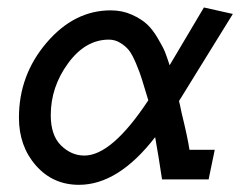

<svg xmlns="http://www.w3.org/2000/svg" viewBox="-20 -485 649 519"><path d="M492.2 -80.1H560.5L543.9 0H418Q409.2 -59.6 399.4 -114.3Q299.8 14.6 193.4 14.6Q123 14.6 77.1 -37.6Q31.2 -89.8 31.2 -167Q31.2 -282.2 106 -369.6Q180.7 -457 279.3 -457Q310.5 -457 336.4 -445.3Q362.3 -433.6 377.4 -419.4Q392.6 -405.3 406.7 -381.3Q420.9 -357.4 426.3 -343.8Q431.6 -330.1 438.5 -308.6L531.2 -464.8L609.4 -447.3L463.9 -211.9Q464.8 -208 466.8 -199.7Q468.8 -191.4 470.7 -180.7Q487.3 -113.3 492.2 -80.1ZM380.9 -213.9Q369.1 -252 363.8 -270Q358.4 -288.1 347.7 -313.5Q336.9 -338.9 328.1 -349.6Q319.3 -360.4 305.2 -369.1Q291 -377.9 274.4 -377.9Q210.9 -377.9 164.1 -314Q117.2 -250 117.2 -173.8Q117.2 -119.1 145 -91.8Q172.9 -64.5 208 -64.5Q282.2 -64.5 380.9 -213.9Z"/></svg>

Font: Thabit-Bold-Oblique
Style: Bold Oblique
Weight: 700
Designer: Regenerated by Nadim Shaikli
Foundry: MAK Alagha
Version: 0.01